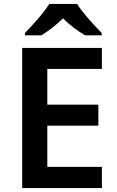

<svg xmlns="http://www.w3.org/2000/svg" viewBox="-20 -958 598 978"><path d="M373 -938H231C204 -893 144 -828 107 -790V-778H191C226 -800 266 -829 301 -865C336 -829 378 -799 413 -778H498V-790C462 -827 400 -893 373 -938ZM499 0V-108H221V-318H481V-425H221V-607H499V-714H93V0Z"/></svg>

Font: Noto Sans Gunjala Gondi Semibold
Style: Regular
Weight: 400
Designer: Ek Type
Foundry: Ek Type
Version: Version 1.004